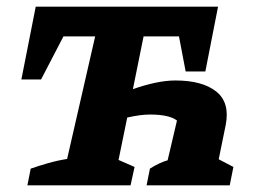

<svg xmlns="http://www.w3.org/2000/svg" viewBox="-20 -555 762 575"><path d="M62 0 72 -50Q95 -58 122.5 -66Q150 -74 181 -79L265 -446H170L103 -317H44L87 -535H633L595 -341H536L516 -446H410L378 -288Q412 -300 444.5 -307Q477 -314 505 -314Q586 -314 627.5 -281Q669 -248 656 -181L635 -78L679 -55L668 0H419L429 -50Q443 -59 457 -65.5Q471 -72 482 -75L510 -194Q487 -212 429 -212Q401 -212 361 -203L335 -76L383 -55L371 0Z"/></svg>

Font: Piazzolla SC
Style: Bold Italic
Weight: 700
Italic angle: -11.3°
Designer: Juan Pablo del Peral
Foundry: Huerta Tipografica
Version: Version 1.330